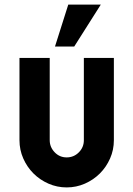

<svg xmlns="http://www.w3.org/2000/svg" viewBox="-20 -802 582 838"><path d="M220 -599 278 -782H420L304 -599ZM197 -190Q197 -160 218.5 -137.5Q240 -115 271 -115Q302 -115 324 -137Q346 -159 346 -190V-549H477V-190Q477 -148 460.5 -110.5Q444 -73 416 -45Q388 -17 350.5 -0.5Q313 16 271 16Q229 16 191.5 -0.5Q154 -17 126 -45Q98 -73 81.5 -110.5Q65 -148 65 -190V-549H197Z"/></svg>

Font: PostBus
Style: Regular
Weight: 400
Designer: Peter Wiegel
Version: Version 1.001